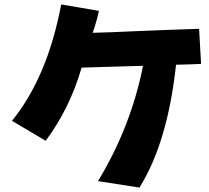

<svg xmlns="http://www.w3.org/2000/svg" viewBox="-20 -814 942 866"><path d="M348 -509Q295 -325 186 -179L34 -269Q194 -466 256 -794L426 -765Q418 -724 398 -666Q480 -668 582 -673Q774 -681 878 -684L887 -526Q864 -524 774 -522Q736 -171 609 32L422 3Q571 -243 625 -517Q604 -517 583 -516Q442 -512 348 -509Z"/></svg>

Font: KN Bobohei
Style: Bold
Weight: 700
Designer: Kingnam Type Foundry
Version: Version 1.710;March 18, 2023